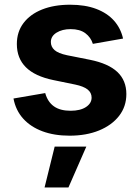

<svg xmlns="http://www.w3.org/2000/svg" viewBox="-20 -573 600 826"><path d="M279.3 10.7Q213.4 10.7 162.6 -8.2Q111.8 -27.1 79.6 -62.8Q47.5 -98.6 38 -149.2L174.5 -172.6Q185.1 -134.6 211.9 -115.6Q238.7 -96.5 283.6 -96.5Q325.4 -96.5 349.8 -112.5Q374.1 -128.5 374.1 -153Q374.1 -174.4 356.8 -188.1Q339.5 -201.7 303.5 -209.2L209.5 -228.5Q130.5 -244.8 91.5 -283.5Q52.5 -322.2 52.5 -383.5Q52.5 -435.9 81.1 -473.8Q109.7 -511.7 161.1 -532.2Q212.6 -552.7 281.5 -552.7Q346.4 -552.7 393.7 -534.8Q441.1 -516.9 470.2 -484.4Q499.3 -451.8 509.4 -407.1L379.5 -384.3Q370.9 -412.2 347.3 -430Q323.7 -447.7 283.8 -447.7Q247.7 -447.7 223.2 -432.5Q198.8 -417.3 198.8 -392.3Q198.8 -371.8 214.6 -357.6Q230.4 -343.4 269 -335.3L367.1 -315.8Q446.3 -299.8 485 -263.3Q523.6 -226.8 523.6 -168.3Q523.6 -114.7 492.3 -74.4Q461 -34.2 406 -11.7Q350.9 10.7 279.3 10.7ZM171.7 233.6 215.2 57.6H351.4L274.4 233.6Z"/></svg>

Font: Adwaita Sans
Style: Regular
Weight: 400
Designer: Rasmus Andersson
Foundry: rsms
Version: Version 4.001;git-9221beed3